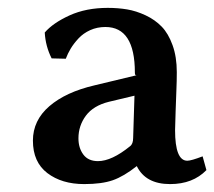

<svg xmlns="http://www.w3.org/2000/svg" viewBox="-20 -460 547 490"><path d="M323.2 -215.8 257.8 -200.2Q218.3 -190.4 199.2 -164.8Q180.2 -139.2 180.2 -106.9Q180.2 -82.5 192.6 -65.7Q205.1 -48.8 230 -48.8Q265.1 -48.8 312 -86.9Q319.8 -92.8 319.8 -107.9ZM414.1 9.8Q351.6 9.8 329.1 -36.1Q295.9 -9.8 267.8 0Q239.7 9.8 194.8 9.8Q137.7 9.8 100.8 -18.3Q64 -46.4 64 -101.1Q64 -152.8 106 -189Q147.9 -225.1 221.2 -242.2L329.1 -268.1H327.1Q324.2 -268.1 324.2 -274.9Q324.2 -391.1 249 -391.1Q228 -391.1 210.2 -383.1Q192.4 -375 180.2 -361.8Q168 -348.6 160.4 -335.9Q152.8 -323.2 147.9 -310.1L111.8 -311Q96.2 -341.8 94.2 -377Q115.2 -401.4 157.5 -420.7Q199.7 -439.9 254.9 -439.9Q281.2 -439.9 304.4 -436Q327.6 -432.1 351.6 -420.9Q375.5 -409.7 392.6 -392.1Q409.7 -374.5 420.4 -344.7Q431.2 -314.9 431.2 -275.9Q431.2 -252.9 430.2 -231Q429.7 -214.4 428.2 -175.8Q426.8 -137.2 426.8 -127.9Q426.8 -49.8 458 -49.8Q467.8 -49.8 497.1 -61L506.8 -25.9Q472.2 9.8 414.1 9.8Z"/></svg>

Font: Linear Smooth
Style: Bold
Weight: 700
Designer: Philipp H. Poll, Flanker
Foundry: Philipp H. Poll, reworked by Flanker
Version: Version 1.061 | FøM Fix